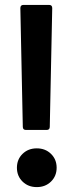

<svg xmlns="http://www.w3.org/2000/svg" viewBox="-20 -753 300 783"><path d="M86 -223Q73 -223 73 -236L63 -720Q63 -733 76 -733H180Q193 -733 193 -720L183 -236Q183 -223 170 -223ZM49 -69Q49 -103 72 -125.5Q95 -148 130 -148Q165 -148 188 -125.5Q211 -103 211 -69Q211 -35 188 -12.5Q165 10 130 10Q95 10 72 -12.5Q49 -35 49 -69Z"/></svg>

Font: LINE Seed Sans TH App
Style: Bold
Weight: 700
Designer: Dalton Maag Ltd | Thai characters by Cadson Demak Co.,Ltd.
Foundry: Dalton Maag Ltd
Version: Version 1.003